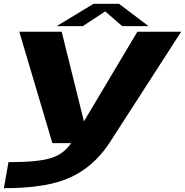

<svg xmlns="http://www.w3.org/2000/svg" viewBox="-24 -753 972 1010"><path d="M251.5 0 77.5 -586H300.5L417.5 -114.5L698.5 -586H929L551 0Q469.5 123.5 346.2 180.2Q223 237 -3.5 237L20.5 100Q174.5 100 242.5 79Q310 59 350 0ZM274 -615.5 468 -733H602L757.5 -615.5H619L529.5 -693L411.5 -615.5Z"/></svg>

Font: Anybody UltraExpanded Regular
Style: Bold Italic
Weight: 700
Width: 9
Italic angle: -10°
Designer: Tyler Finck
Foundry: Etcetera Type Company
Version: Version 1.010; ttfautohint (v1.8.3) -l 8 -r 50 -G 200 -x 14 